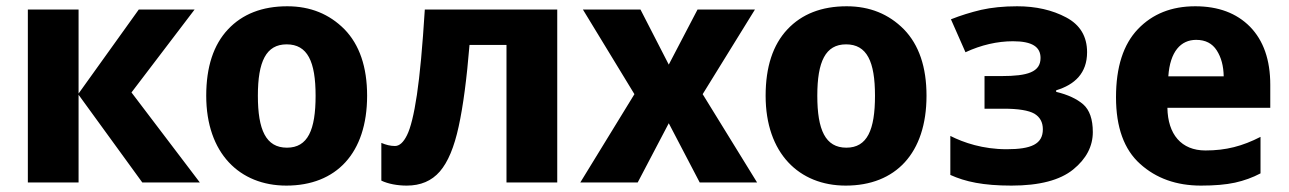

<svg xmlns="http://www.w3.org/2000/svg" viewBox="-20 -576 4069 606"><path d="M228 -280.8V-545.9H67.9V0H228V-276.9L429.2 0H610.8L395 -284.2L594.2 -545.9H418Z M1138.7 -273.9C1138.7 -364.7 1114.7 -434.6 1067.4 -483.4C1019.5 -531.7 959.5 -556.2 886.7 -556.2C807.6 -556.2 745.1 -531.7 699.7 -483.4C653.8 -434.6 630.9 -364.7 630.9 -273.9C630.9 -92.3 736.3 9.8 883.8 9.8C1041 9.8 1138.7 -92.3 1138.7 -273.9ZM793.9 -273.9C793.9 -381.8 819.8 -436 884.8 -436C950.7 -436 976.1 -381.8 976.1 -273.9C976.1 -166 951.7 -109.9 885.7 -109.9C819.3 -109.9 793.9 -166 793.9 -273.9Z M1738.8 -545.9H1320.8C1313.5 -428.7 1305.2 -338.9 1295.9 -276.9C1286.6 -214.4 1275.9 -171.9 1264.6 -149.4C1253.4 -126.5 1240.7 -115.2 1226.6 -115.2C1212.4 -115.2 1198.2 -118.7 1183.6 -125V-5.9C1205.1 4.4 1234.4 9.8 1263.7 9.8C1307.6 9.8 1342.3 -4.9 1368.2 -34.7C1394 -64.5 1413.6 -111.8 1427.7 -176.8C1441.9 -241.7 1453.1 -327.1 1461.9 -434.1H1578.6V0H1738.8Z M1811.5 0H1992.7L2090.8 -187L2188.5 0H2369.6L2197.8 -278.8L2362.8 -545.9H2181.6L2090.8 -372.1L2001.5 -545.9H1819.8L1982.4 -278.8Z M2904.3 -273.9C2904.3 -364.7 2880.4 -434.6 2833 -483.4C2785.2 -531.7 2725.1 -556.2 2652.3 -556.2C2573.2 -556.2 2510.7 -531.7 2465.3 -483.4C2419.4 -434.6 2396.5 -364.7 2396.5 -273.9C2396.5 -92.3 2502 9.8 2649.4 9.8C2806.6 9.8 2904.3 -92.3 2904.3 -273.9ZM2559.6 -273.9C2559.6 -381.8 2585.4 -436 2650.4 -436C2716.3 -436 2741.7 -381.8 2741.7 -273.9C2741.7 -166 2717.3 -109.9 2651.4 -109.9C2585 -109.9 2559.6 -166 2559.6 -273.9Z M3190.4 -556.2C3147 -556.2 3109.4 -552.2 3076.7 -544.9C3043.9 -537.1 3012.2 -527.3 2981.4 -515.1L3027.3 -411.1C3076.7 -434.1 3127.9 -445.8 3177.2 -445.8C3238.3 -445.8 3264.2 -427.7 3264.2 -393.1C3264.2 -348.6 3223.6 -335.9 3141.1 -335.9H3087.4V-232.9H3148.4C3194.3 -232.9 3226.6 -227.5 3244.6 -217.3C3262.7 -206.5 3271.5 -189.9 3271.5 -168C3271.5 -121.1 3234.9 -105 3157.2 -105C3082.5 -105 3022 -125.5 2979.5 -147V-23.9C3026.9 -2.4 3083 9.8 3172.4 9.8C3260.7 9.8 3325.7 -7.3 3367.2 -41C3408.7 -74.7 3429.2 -114.3 3429.2 -159.2C3429.2 -199.7 3418.9 -229 3398.9 -246.6C3378.4 -264.2 3350.1 -277.3 3313.5 -286.1V-291C3372.1 -308.6 3411.1 -345.2 3411.1 -411.1C3411.1 -460.9 3389.2 -497.6 3345.2 -521C3301.3 -544.4 3249.5 -556.2 3190.4 -556.2Z M3752.4 -556.2C3677.7 -556.2 3617.7 -532.2 3571.8 -484.4C3525.4 -436 3502.4 -364.3 3502.4 -269C3502.4 -174.3 3527.8 -104 3578.6 -58.6C3628.9 -13.2 3692.9 9.8 3770.5 9.8C3813 9.8 3849.1 6.8 3877.9 0.5C3906.7 -5.9 3933.6 -15.6 3958.5 -28.8V-144C3901.4 -114.7 3849.6 -101.1 3784.7 -101.1C3708.5 -101.1 3666 -151.9 3664.6 -235.8H3989.3V-308.1C3989.3 -387.2 3967.8 -448.2 3925.3 -491.7C3882.8 -534.7 3825.2 -556.2 3752.4 -556.2ZM3755.4 -450.2C3784.7 -450.2 3806.2 -439 3820.3 -417C3834.5 -395 3841.8 -367.7 3842.3 -335H3667.5C3672.9 -413.6 3707 -450.2 3755.4 -450.2Z"/></svg>

Font: Avrile Sans
Style: Bold
Weight: 700
Designer: Monotype Design Team, Google (font), Stefan Peev (BGR Cyrillic), Cristiano Sobral (main changes)
Foundry: The Avrile Sans Project Authors
Version: Version 3.110